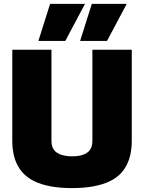

<svg xmlns="http://www.w3.org/2000/svg" viewBox="-20 -955 739 985"><path d="M43 -233V-700H244V-232Q244 -215 248.5 -202Q253 -189 262.5 -179.5Q272 -170 285 -164.5Q298 -159 314.5 -156Q331 -153 350 -153Q370 -153 386.5 -156Q403 -159 415.5 -165Q428 -171 437 -180.5Q446 -190 450 -203Q454 -216 454 -232V-700H656V-233Q656 -182 643.5 -142Q631 -102 606.5 -73Q582 -44 545 -26Q508 -8 459 1Q410 10 349 10Q289 10 240 1Q191 -8 154.5 -26Q118 -44 93 -73Q68 -102 55.5 -142Q43 -182 43 -233ZM391 -745 451 -935H630L529 -745ZM177 -745 237 -935H416L315 -745Z"/></svg>

Font: Georama ExtraBold
Style: Regular
Weight: 800
Designer: Jean-Baptiste Levee
Foundry: Production Type
Version: Version 1.001